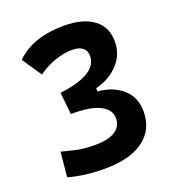

<svg xmlns="http://www.w3.org/2000/svg" viewBox="-130 -807 846 922"><g transform="rotate(-20 293.0 -346.5)"><path d="M251 9.8Q194.8 9.8 147.9 3.4Q101.1 -2.9 64.9 -13.7L77.1 -140.1Q108.9 -131.8 148.2 -122.6Q187.5 -113.3 247.1 -113.3Q311.5 -113.3 346.9 -135.7Q382.3 -158.2 382.3 -199.2Q382.3 -229.5 361.1 -250.2Q339.8 -271 299.3 -282Q258.8 -293 201.2 -293H185.5L173.8 -405.3L314.9 -353Q405.3 -352.1 461.7 -308.1Q518.1 -264.2 518.1 -185.5Q518.1 -92.8 448.2 -41.5Q378.4 9.8 251 9.8ZM185.5 -293 173.8 -405.3Q242.2 -414.1 284.9 -430.7Q327.6 -447.3 347.7 -470.7Q367.7 -494.1 367.7 -523.4Q367.7 -550.8 349.4 -565.7Q331.1 -580.6 294.9 -580.6Q255.9 -580.6 209 -564.9Q162.1 -549.3 120.1 -518.6L52.7 -618.2Q99.6 -663.1 160.6 -683.1Q221.7 -703.1 296.9 -703.1Q396 -703.1 449.7 -662.8Q503.4 -622.6 503.4 -547.9Q503.4 -482.4 458.7 -434.3Q414.1 -386.2 342.3 -367.7V-317.4Z"/></g></svg>

Font: Cascadia Code PL
Style: Regular
Weight: 400
Monospace: yes
Designer: Aaron Bell
Foundry: Saja Typeworks
Version: Version 2102.003